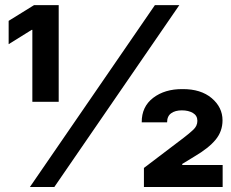

<svg xmlns="http://www.w3.org/2000/svg" viewBox="-20 -748 923 768"><path d="M99.6 0 599.6 -727.5H697.3L197.3 0ZM109.4 -340.8V-628.4H106.4L14.6 -571.3V-664.6L116.2 -727.5H214.8V-340.8ZM555.7 0V-76.2L713.9 -196.3Q736.3 -213.4 752.9 -228.8Q769.5 -244.1 769.5 -264.6Q769.5 -285.6 751.7 -296.1Q733.9 -306.6 707.5 -306.6Q680.7 -306.6 664.6 -294.9Q648.4 -283.2 648.4 -258.8H546.9Q546.4 -321.3 592.8 -356.7Q639.2 -392.1 710 -391.6Q783.2 -392.1 826.7 -355.5Q870.1 -318.8 870.1 -266.6Q870.1 -222.7 842.3 -189Q814.5 -155.3 757.8 -122.1L709 -92.3V-87.9H870.6V0Z"/></svg>

Font: Inter Tight ExtraBold
Style: Regular
Weight: 800
Designer: Rasmus Andersson
Foundry: rsms
Version: Version 3.004; ttfautohint (v1.8.4.7-5d5b)